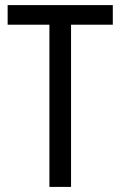

<svg xmlns="http://www.w3.org/2000/svg" viewBox="-20 -785 474 754"><path d="M259 -51H174V-688H10V-765H423V-688H259Z"/></svg>

Font: Noto Sans Tamil UI Condensed
Style: Regular
Weight: 400
Width: 3
Designer: Jelle Bosma - Monotype Design Team
Foundry: Monotype Imaging Inc.
Version: Version 2.004; ttfautohint (v1.8.4.7-5d5b)